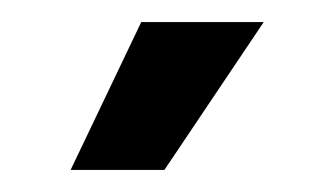

<svg xmlns="http://www.w3.org/2000/svg" viewBox="-20 -750 303 174"><path d="M44 -596 108 -730H219L129 -596Z"/></svg>

Font: Geist Med
Style: Regular
Weight: 400
Designer: Basement.studio, Andrés Briganti, Mateo Zaragoza
Foundry: Basement.studio, Vercel, Andrés Briganti, Guido Ferreyra, Mateo Zaragoza
Version: Version 1.401